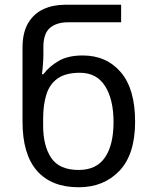

<svg xmlns="http://www.w3.org/2000/svg" viewBox="-20 -780 645 810"><path d="M312 10Q197 10 136 -59.5Q75 -129 75 -267V-578Q75 -643 99 -683Q123 -723 163.5 -741.5Q204 -760 255 -760H491V-686H267Q219 -686 191 -662.5Q163 -639 163 -581V-546Q163 -531 161 -505.5Q159 -480 157 -467H163Q188 -500 227.5 -523Q267 -546 329 -546Q429 -546 489.5 -475.5Q550 -405 550 -267Q550 -129 484 -59.5Q418 10 312 10ZM312 -63Q387 -63 423 -116Q459 -169 459 -265Q459 -360 423.5 -416.5Q388 -473 317 -473Q258 -473 224 -449.5Q190 -426 176 -382.5Q162 -339 162 -278V-250Q162 -165 196 -114Q230 -63 312 -63Z"/></svg>

Font: Go Noto Kurrent-Regular
Style: Regular
Weight: 400
Designer: Monotype Design Team
Foundry: Monotype Imaging Inc.
Version: Version 2.012; ttfautohint (v1.8.4.7-5d5b)